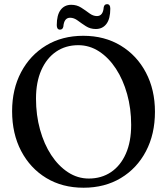

<svg xmlns="http://www.w3.org/2000/svg" viewBox="-20 -885 802 920"><path d="M379 -713.5Q481 -713.5 558.5 -666.5Q636 -619.5 679.2 -537.2Q722.5 -455 722.5 -349.5Q722.5 -242 679.2 -160Q636 -78 559 -31.8Q482 14.5 380.5 14.5Q278.5 14.5 201.5 -32.2Q124.5 -79 81.2 -161.8Q38 -244.5 38 -352Q38 -457.5 81 -539Q124 -620.5 200.8 -667Q277.5 -713.5 379 -713.5ZM608.5 -286.5Q608.5 -365 589.2 -434Q570 -503 535.5 -555.8Q501 -608.5 455 -638.5Q409 -668.5 355 -668.5Q294.5 -668.5 249 -637.5Q203.5 -606.5 178 -549Q152.5 -491.5 152.5 -412.5Q152.5 -333.5 171.8 -264Q191 -194.5 225.5 -142Q260 -89.5 306 -59.5Q352 -29.5 405.5 -29.5Q466 -29.5 511.8 -60.2Q557.5 -91 583 -148.5Q608.5 -206 608.5 -286.5ZM439 -746Q412.5 -746 391.5 -759.5Q370.5 -773 352.5 -786.5Q334.5 -800 316 -800Q287 -800 283.5 -757.5Q280.5 -743 267.5 -743Q252 -743 252 -764.5Q252 -813 270.5 -837.5Q289 -862 321.5 -862Q348 -862 369 -848.5Q390 -835 408 -821.5Q426 -808 444.5 -808Q474 -808 477 -850.5Q480 -865 493 -865Q508.5 -865 508.5 -843.5Q508.5 -795 490 -770.5Q471.5 -746 439 -746Z"/></svg>

Font: Fraunces 72pt S050
Style: Regular
Weight: 400
Version: Version 1.000; ttfautohint (v1.8.3)